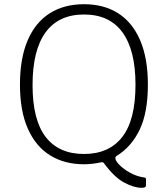

<svg xmlns="http://www.w3.org/2000/svg" viewBox="-20 -772 800 914"><path d="M75 -369Q75 -494 111.5 -579.5Q148 -665 216.5 -708.5Q285 -752 380 -752Q475 -752 543 -708.5Q611 -665 647.5 -579.5Q684 -494 684 -369Q684 -237 645 -155Q606 -73 534 -29Q529 -25 529 -20Q529 -7 548.5 13Q568 33 599.5 50.5Q631 68 667 73Q673 74 674 76.5Q675 79 675 81V108Q675 117 670 119.5Q665 122 654 122Q618 122 571 97Q524 72 475 5Q470 -2 460 1Q441 5 420.5 7.5Q400 10 380 10Q287 10 218.5 -32.5Q150 -75 112.5 -159.5Q75 -244 75 -369ZM135 -367Q135 -201 197.5 -120Q260 -39 380 -39Q499 -39 562 -120Q625 -201 625 -369Q625 -533 563 -618Q501 -703 380 -703Q259 -703 197 -618Q135 -533 135 -367Z"/></svg>

Font: Libre Franklin ExtraLight
Style: Regular
Weight: 250
Designer: Pablo Impallari, Rodrigo Fuenzalida, Nhung Nguyen
Foundry: Impallari Type
Version: Version 3.000